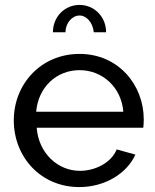

<svg xmlns="http://www.w3.org/2000/svg" viewBox="-20 -750 631 780"><path d="M302 10C407 10 496 -46 530 -122L454 -143C433 -90 368 -56 305 -56C214 -56 137 -128 129 -231H562C563 -238 564 -250 564 -265C564 -405 461 -531 303 -531C146 -531 36 -408 36 -261C36 -113 145 10 302 10ZM127 -296C135 -395 209 -465 303 -465C396 -465 473 -396 481 -296ZM303 -687C332 -687 357 -658 361 -619H411C411 -682 363 -730 303 -730C243 -730 195 -682 195 -619H246C246 -655 272 -687 303 -687Z"/></svg>

Font: Raleway Med
Style: Regular
Weight: 500
Designer: Matt McInerney, Pablo Impallari, Rodrigo Fuenzalida
Foundry: Matt McInerney, Pablo Impallari, Rodrigo Fuenzalida
Version: Version 3.00 July 28, 2015